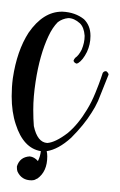

<svg xmlns="http://www.w3.org/2000/svg" viewBox="-25 -258 206 329"><path d="M82 -238Q104 -237 119 -225Q130 -214 130 -197Q130 -197 130 -196Q130 -182 124 -169Q117 -155 109 -150Q107 -149 106 -149Q103 -150 102 -152Q101 -153 101 -154Q102 -157 104 -159Q110 -163 115 -173Q120 -185 120 -196Q120 -197 120 -197Q119 -211 112 -218Q102 -227 92 -227Q82 -226 74 -220Q65 -211 58 -196Q43 -164 36 -118Q32 -92 32 -70Q32 -54 33 -42Q39 -14 56 -13Q70 -14 91 -30Q109 -45 124 -70Q132 -83 138.5 -99Q145 -115 148 -124L151 -133Q153 -136 156 -136H157Q160 -134 161 -131V-130Q161 -130 143 -85Q138 -74 132 -65Q119 -44 97 -22Q75 -2 55 1Q56 5 56 10Q56 36 39 48Q36 49 35 50Q32 51 29 51Q12 51 5 36Q4 33 4 30Q4 28 4 27Q9 11 26 10Q34 11 40 18Q44 10 45 1Q15 -4 2 -45Q-5 -66 -5 -93Q-5 -109 -3 -124Q4 -171 24 -202Q49 -238 81 -238Q82 -238 82 -238Z"/></svg>

Font: Maria
Style: Christmas
Weight: 400
Designer: Muhammad Yoni
Version: Version 001.000